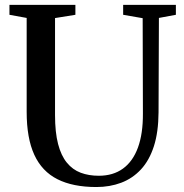

<svg xmlns="http://www.w3.org/2000/svg" viewBox="-20 -763 758 792"><path d="M377.5 8.5Q280.5 8.5 216.8 -23.8Q153 -56 121.5 -124.5Q90 -193 90 -301.5V-689L19 -702V-743H291V-702L207 -688.5V-288.5Q207 -217.5 219.5 -169.2Q232 -121 255.8 -92Q279.5 -63 312.8 -50.5Q346 -38 387.5 -38Q446.5 -38 487.2 -67.5Q528 -97 549 -154.2Q570 -211.5 569.5 -295L568.5 -688L488 -702V-743H705.5V-702L635.5 -689L634 -299.5Q633.5 -218 614.8 -159.8Q596 -101.5 561.5 -64.2Q527 -27 480 -9.2Q433 8.5 377.5 8.5Z"/></svg>

Font: Merriweather 60pt Medium
Style: Regular
Weight: 500
Version: Version 2.100